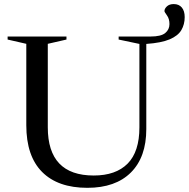

<svg xmlns="http://www.w3.org/2000/svg" viewBox="-20 -890 905 920"><path d="M792 -774.5Q792 -800 780 -816.2Q768 -832.5 768 -837Q768 -848.5 779.8 -859.5Q791.5 -870.5 812.5 -870.5Q837.5 -870.5 851.2 -854Q865 -837.5 865 -808Q865 -773 849 -745.8Q833 -718.5 793 -701.5Q753 -684.5 681 -679.5V-271.5Q681 -137 607.2 -63.5Q533.5 10 398.5 10Q257.5 10 181.8 -66Q106 -142 106 -290V-680L16.5 -700.5V-715H298.5V-700.5L209 -680V-280Q209 -49 429 -49Q535 -49 591.5 -106Q648 -163 648 -280V-679.5L548.5 -700.5V-715H701Q751.5 -715 771.8 -731.8Q792 -748.5 792 -774.5Z"/></svg>

Font: Newsreader 72pt
Style: Regular
Weight: 400
Designer: Hugues Gentile
Foundry: Production Type
Version: Version 1.003; ttfautohint (v1.8.3)